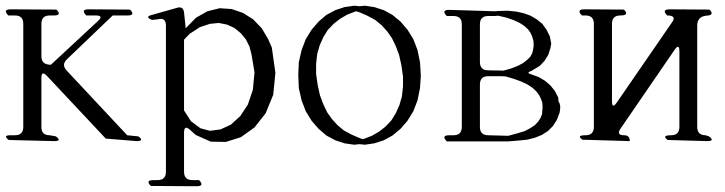

<svg xmlns="http://www.w3.org/2000/svg" viewBox="-23 -519 2543 673"><path d="M7.8 -28.3Q-14.6 -44.9 13.7 -44.9H29.3Q58.6 -44.9 58.6 -74.2V-435.5Q58.6 -464.8 29.3 -464.8H5.9Q-14.6 -486.3 14.6 -486.3L174.8 -485.4Q195.3 -464.8 166 -464.8H151.4Q122.1 -464.8 122.1 -435.5V-321.3Q122.1 -292 155.3 -292L320.3 -445.3Q341.8 -464.8 312.5 -464.8H279.3Q258.8 -486.3 287.1 -486.3L432.6 -485.4Q453.1 -464.8 423.8 -464.8H372.1L211.9 -311.5Q191.4 -292 210.9 -271.5L422.9 -44.9L461.9 -41Q484.4 -24.4 456.1 -24.4L347.7 -33.2L141.6 -252.9Q122.1 -273.4 122.1 -245.1V-73.2Q122.1 -44.9 151.4 -44.9L172.9 -41Q195.3 -24.4 167 -24.4Z M505.9 132.8Q485.4 112.3 514.6 112.3H529.3Q558.6 112.3 558.6 83V-429.7Q558.6 -459 530.3 -451.2L509.8 -449.2Q482.4 -460 509.8 -466.8L599.6 -492.2Q619.1 -497.1 622.1 -475.6L627.9 -419.9L664.1 -457L704.1 -479.5L747.1 -490.2L789.1 -487.3L829.1 -473.6L864.3 -451.2L894.5 -419.9L917 -381.8L929.7 -352.5L942.4 -263.7L934.6 -186.5L908.2 -122.1L869.1 -72.3L821.3 -38.1L768.6 -21.5L715.8 -22.5L663.1 -45.9L643.6 -63.5Q622.1 -83 622.1 -53.7V83Q622.1 112.3 651.4 112.3H674.8Q695.3 133.8 666 133.8ZM712.9 -435.5 677.7 -423.8 641.6 -400.4 622.1 -379.9V-131.8L646.5 -93.8L679.7 -69.3L712.9 -60.5L750 -65.4L786.1 -82L819.3 -112.3L845.7 -152.3L863.3 -204.1L869.1 -265.6L858.4 -329.1L851.6 -355.5L838.9 -380.9L821.3 -402.3L798.8 -420.9L773.4 -432.6L744.1 -438.5Z M1022.5 -256.8 1024.4 -300.8 1034.2 -343.8 1048.8 -381.8 1069.3 -415 1093.8 -443.4 1121.1 -466.8 1152.3 -483.4 1184.6 -494.1 1218.8 -499 1237.3 -497.1 1255.9 -499 1289.1 -494.1 1322.3 -483.4 1352.5 -466.8 1380.9 -443.4 1405.3 -415 1425.8 -381.8 1440.4 -343.8 1449.2 -300.8 1452.1 -253.9 1449.2 -210 1440.4 -167 1425.8 -128.9 1405.3 -95.7 1380.9 -67.4 1352.5 -43.9 1322.3 -27.3 1289.1 -16.6 1255.9 -11.7 1237.3 -13.7 1218.8 -11.7 1184.6 -16.6 1152.3 -27.3 1121.1 -43.9 1093.8 -67.4 1069.3 -95.7 1048.8 -128.9 1034.2 -167 1024.4 -210ZM1224.6 -479.5 1194.3 -467.8 1168.9 -453.1 1146.5 -435.5 1126 -414.1 1110.4 -388.7 1097.7 -360.4 1088.9 -330.1 1085 -294.9V-259.8L1090.8 -219.7L1098.6 -184.6L1110.4 -153.3L1124 -125L1140.6 -101.6L1160.2 -80.1L1182.6 -61.5L1210 -46.9L1239.3 -34.2L1250 -31.2L1280.3 -43L1305.7 -57.6L1328.1 -75.2L1348.6 -96.7L1364.3 -122.1L1377 -150.4L1385.7 -180.7L1389.6 -215.8V-251L1383.8 -291L1376 -326.2L1364.3 -357.4L1350.6 -385.7L1334 -409.2L1314.5 -430.7L1292 -449.2L1264.6 -463.9L1235.4 -476.6Z M1543 -23.4Q1522.5 -44.9 1551.8 -44.9H1566.4Q1595.7 -44.9 1595.7 -74.2V-434.6Q1595.7 -462.9 1566.4 -462.9H1543Q1522.5 -484.4 1551.8 -484.4L1710.9 -479.5L1724.6 -480.5L1756.8 -481.4L1786.1 -478.5L1812.5 -472.7L1836.9 -463.9L1858.4 -451.2L1877.9 -435.5L1892.6 -415L1904.3 -391.6L1909.2 -366.2L1906.2 -349.6L1898.4 -326.2L1885.7 -305.7L1869.1 -288.1L1839.8 -270.5Q1818.4 -263.7 1840.8 -257.8L1865.2 -249L1886.7 -236.3L1906.2 -219.7L1921.9 -200.2L1933.6 -177.7L1934.6 -164.1Q1942.4 -151.4 1940.4 -136.7L1938.5 -124L1928.7 -98.6L1915 -77.1L1897.5 -59.6L1876 -45.9L1851.6 -36.1L1824.2 -29.3L1794.9 -26.4L1758.8 -23.4ZM1732.4 -252H1688.5Q1659.2 -252 1659.2 -222.7V-74.2Q1659.2 -44.9 1688.5 -44.9L1758.8 -43L1791 -51.8L1816.4 -59.6L1836.9 -70.3L1852.5 -81.1L1864.3 -93.8L1872.1 -106.4L1877 -119.1L1878.9 -143.6L1877.9 -159.2L1873 -172.9L1866.2 -186.5L1856.4 -199.2L1842.8 -211.9L1826.2 -222.7L1803.7 -233.4L1779.3 -242.2L1750 -251ZM1710.9 -462.9H1688.5Q1659.2 -462.9 1659.2 -433.6V-301.8Q1659.2 -272.5 1688.5 -272.5L1742.2 -271.5L1769.5 -279.3L1792 -288.1L1810.5 -297.9L1825.2 -309.6L1835.9 -320.3L1842.8 -333L1845.7 -345.7L1847.7 -359.4L1846.7 -376L1842.8 -389.6L1836.9 -403.3L1828.1 -416L1815.4 -427.7L1798.8 -438.5L1778.3 -448.2L1752.9 -457L1723.6 -463.9Z M2317.4 -28.3Q2294.9 -44.9 2329.1 -44.9Q2358.4 -44.9 2358.4 -74.2V-338.9Q2358.4 -368.2 2341.8 -344.7L2152.3 -68.4Q2135.7 -44.9 2165 -44.9Q2184.6 -44.9 2184.6 -24.4L2018.6 -29.3Q1996.1 -44.9 2029.3 -44.9Q2058.6 -44.9 2058.6 -74.2V-435.5Q2058.6 -464.8 2029.3 -464.8H2016.6Q1996.1 -486.3 2025.4 -486.3L2164.1 -485.4Q2184.6 -464.8 2151.4 -464.8Q2122.1 -464.8 2122.1 -435.5V-165Q2122.1 -135.7 2138.7 -159.2L2333 -441.4Q2349.6 -464.8 2315.4 -464.8Q2294.9 -486.3 2324.2 -486.3L2463.9 -485.4Q2484.4 -464.8 2450.2 -463.9Q2420.9 -459 2420.9 -429.7V-74.2Q2420.9 -44.9 2450.2 -44.9L2461.9 -41Q2484.4 -24.4 2456.1 -24.4Z"/></svg>

Font: B2 Hana
Style: Regular
Weight: 500
Version: 2020-08-05; (max)